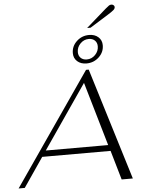

<svg xmlns="http://www.w3.org/2000/svg" viewBox="-105 -1160 911 1214"><g transform="rotate(-5 350.0 -553.5)"><path d="M563 -186H129L2 0H-37L453 -710H470L688 0H617ZM551 -224 433 -629 155 -224ZM611 -1085Q626 -1098 633 -1102.5Q640 -1107 648 -1107Q656 -1107 662 -1102Q668 -1097 668 -1090Q668 -1080 658.5 -1071.5Q649 -1063 622 -1046L505 -973H483ZM379 -822Q379 -866 412 -897Q445 -928 491 -928Q527 -928 549.5 -908Q572 -888 572 -856Q572 -812 539 -781Q506 -750 460 -750Q424 -750 401.5 -770Q379 -790 379 -822ZM540 -852Q540 -875 525.5 -889Q511 -903 487 -903Q456 -903 433.5 -880Q411 -857 411 -826Q411 -803 425.5 -789Q440 -775 464 -775Q495 -775 517.5 -798Q540 -821 540 -852Z"/></g></svg>

Font: Fahkwang ExtraLight
Style: Italic
Weight: 275
Italic angle: -10°
Designer: Suppakit Chalermlarp | Katatrad Co.,Ltd.
Foundry: Cadson Demak Co.,Ltd.
Version: Version 1.000; ttfautohint (v1.6)